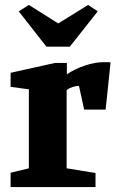

<svg xmlns="http://www.w3.org/2000/svg" viewBox="-20 -758 474 778"><path d="M23 0V-58L97 -76V-396L23 -406V-463L203 -503H251V-457Q284 -479 324.5 -492.5Q365 -506 398 -506Q403 -506 413.5 -506Q424 -506 428 -505L408 -314H321L300 -410Q288 -410 274 -405.5Q260 -401 250 -393V-76L367 -57V0ZM168 -569 56 -712 97 -738 216 -663 337 -738 376 -712 263 -569Z"/></svg>

Font: Manuale ExtraBold
Style: Regular
Weight: 800
Version: Version 1.002